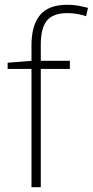

<svg xmlns="http://www.w3.org/2000/svg" viewBox="-20 -785 389 805"><path d="M273 -496H151V0H112V-496H12V-522L112 -530V-596Q112 -679 148 -722Q184 -765 262 -765Q288 -765 309 -761Q330 -757 349 -752L341 -717Q304 -730 262 -730Q203 -730 177 -699Q151 -668 151 -597V-530H273Z"/></svg>

Font: Noto Sans Gujarati ExtraLight
Style: Regular
Weight: 200
Designer: Jelle Bosma - Monotype Design Team, Universal Thirst
Foundry: Monotype Imaging Inc.
Version: Version 2.106; ttfautohint (v1.8.4.7-5d5b)